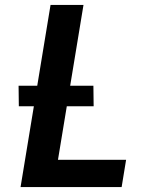

<svg xmlns="http://www.w3.org/2000/svg" viewBox="-20 -755 640 775"><path d="M63 0 184 -735H317L214 -110H489L471 0ZM358 -326H56L55 -409H357Z"/></svg>

Font: Iosevka Aile Extrabold Oblique
Style: Regular
Weight: 800
Italic angle: -9°
Designer: Belleve Invis
Foundry: Belleve Invis
Version: Version 31.1.0; ttfautohint (v1.8.4)